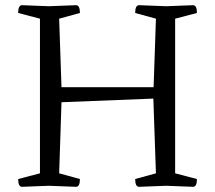

<svg xmlns="http://www.w3.org/2000/svg" viewBox="-20 -720 829 740"><path d="M739 -670 655 -648V-52L739 -30Q739 0 724 0Q715 0 621 -4L516 0Q501 0 501 -30L581 -52L571 -340L217 -326L208 -52L288 -30Q288 0 273 0Q261 0 168 -4L65 0Q50 0 50 -30L134 -52V-648L50 -670Q50 -700 65 -700Q74 -700 168 -696L273 -700Q288 -700 288 -670L208 -648L217 -384H572L581 -648L501 -670Q501 -700 516 -700Q528 -700 621 -696L724 -700Q739 -700 739 -670Z"/></svg>

Font: Mate
Style: Regular
Weight: 400
Designer: Eduardo Rodriguez Tunni
Foundry: Eduardo Rodriguez Tunni
Version: Version 1.002